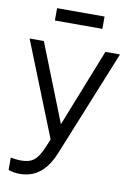

<svg xmlns="http://www.w3.org/2000/svg" viewBox="-102 -792 739 1075"><g transform="rotate(10 268.0 -255.0)"><path d="M88 220C194 220 248 147 280 68L525 -536H442L267 -94L92 -536H11L225 0L206 46C173 123 145 145 80 145C58 145 36 141 23 139V209C44 217 67 220 88 220ZM133 -660H403V-730H133Z"/></g></svg>

Font: Mluvka
Style: Regular
Weight: 400
Designer: Modified by Jiří Krblich, Original typeface by Gumpita Rahayu
Foundry: Gumpita Rahayu & Jiří Krblich
Version: Version 2.000;Glyphs 3.1.1 (3134)